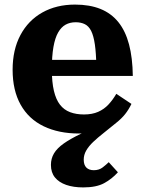

<svg xmlns="http://www.w3.org/2000/svg" viewBox="-20 -570 631 837"><path d="M443 -36 433 -6Q410 3 383 7.5Q356 12 324 12Q236 12 170.5 -19.5Q105 -51 70 -113.5Q35 -176 35 -266Q35 -353 69 -417Q103 -481 164.5 -515.5Q226 -550 307 -550Q371 -550 418 -531Q465 -512 496 -473.5Q527 -435 542.5 -376.5Q558 -318 559 -239H136L135 -309H420L400 -281Q399 -339 393.5 -376.5Q388 -414 377.5 -435Q367 -456 350 -464.5Q333 -473 310 -473Q285 -473 266 -462.5Q247 -452 233.5 -428.5Q220 -405 213 -365.5Q206 -326 206 -267Q206 -212 215 -174Q224 -136 241.5 -113.5Q259 -91 285.5 -81Q312 -71 346 -71Q382 -71 408 -82.5Q434 -94 453 -114.5Q472 -135 487 -161L553 -117Q541 -92 525.5 -72.5Q510 -53 486 -34Q457 -10 431.5 10Q406 30 386.5 48.5Q367 67 356 86Q345 105 345 126Q345 149 356.5 160.5Q368 172 389 172Q412 172 428 159.5Q444 147 454 137L494 181Q468 210 434 228.5Q400 247 343 247Q300 247 268.5 236Q237 225 219.5 203.5Q202 182 202 149Q202 121 215.5 98.5Q229 76 258 55.5Q287 35 333 13Q379 -9 443 -36Z"/></svg>

Font: Roboto Serif SemiCondensed
Style: Bold
Weight: 700
Width: 4
Designer: Greg Gazdowicz
Foundry: Commercial Type
Version: Version 1.007